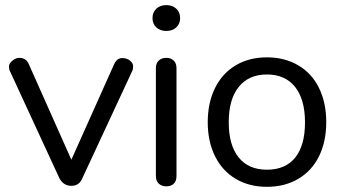

<svg xmlns="http://www.w3.org/2000/svg" viewBox="-20 -723 1340 750"><path d="M496.1 -444.8 300.8 -24.9Q288.6 2.9 258.8 2.9Q229 2.9 212.9 -24.9L19 -444.8Q15.1 -451.7 15.1 -463.4Q15.1 -475.1 28.6 -486.1Q42 -497.1 54.7 -497.1Q81.1 -497.1 91.8 -474.1L258.8 -99.1L425.8 -472.2Q437 -496.1 456.5 -496.1Q476.1 -496.1 488 -486.1Q500 -476.1 500 -464.1Q500 -452.1 496.1 -444.8Z M588.9 -35.2V-457Q588.9 -476.1 600.3 -486.6Q611.8 -497.1 629.6 -497.1Q647.5 -497.1 658.4 -486.6Q669.4 -476.1 669.4 -457V-35.2Q669.4 -15.1 658.4 -5.1Q647.5 4.9 629.6 4.9Q611.8 4.9 600.3 -5.6Q588.9 -16.1 588.9 -35.2ZM590.6 -616Q575.7 -629.9 575.7 -652.3Q575.7 -674.8 590.6 -689Q605.5 -703.1 629.6 -703.1Q653.8 -703.1 668.7 -689Q683.6 -674.8 683.6 -652.3Q683.6 -629.9 668.7 -616Q653.8 -602.1 629.6 -602.1Q605.5 -602.1 590.6 -616Z M1133.1 -107.4Q1171.4 -154.8 1171.4 -244.9Q1171.4 -335 1132.6 -383.5Q1093.8 -432.1 1022.7 -432.1Q951.7 -432.1 912.6 -383.5Q873.5 -335 873.5 -245.6Q873.5 -156.2 912.1 -108.2Q950.7 -60.1 1022.7 -60.1Q1094.7 -60.1 1133.1 -107.4ZM820.1 -112.5Q791.5 -169.9 791.5 -245.8Q791.5 -321.8 820.1 -379.4Q848.6 -437 901.1 -468Q953.6 -499 1022.7 -499Q1091.8 -499 1144.8 -468Q1197.8 -437 1226.1 -379.4Q1254.4 -321.8 1254.4 -245.8Q1254.4 -169.9 1226.1 -112.5Q1197.8 -55.2 1144.8 -24.2Q1091.8 6.8 1022.7 6.8Q953.6 6.8 901.1 -24.2Q848.6 -55.2 820.1 -112.5Z"/></svg>

Font: Nunito-Regular
Style: Regular
Weight: 400
Designer: Vernon Adams
Foundry: newtypography
Version: Version 3.000